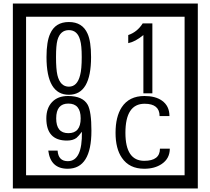

<svg xmlns="http://www.w3.org/2000/svg" viewBox="-20 -980 1195 1090"><path d="M1103 90H53V-960H1103ZM1028 15V-885H128V15ZM497 -656Q497 -442 371 -442Q244 -442 244 -656Q244 -744 265 -789Q294 -855 371 -855Q448 -855 477 -789Q497 -745 497 -656ZM444 -656Q444 -723 435 -752Q420 -809 371 -809Q322 -809 306 -752Q298 -723 298 -656Q298 -587 306 -553Q322 -488 371 -488Q419 -488 435 -554Q444 -587 444 -656ZM845 -450H794V-781Q748 -743 708 -735V-781Q759 -798 790 -847H845ZM499 -238Q499 -22 364 -22Q267 -22 254 -125H307Q311 -65 365 -65Q448 -65 445 -232Q424 -205 414 -197Q394 -182 360 -182Q243 -182 243 -308Q243 -366 275.5 -400.5Q308 -435 366 -435Q450 -435 478 -385Q499 -346 499 -238ZM438 -308Q438 -392 368 -392Q299 -392 299 -308Q299 -224 368 -224Q438 -224 438 -308ZM944 -136Q944 -80 898 -49Q858 -22 799 -22Q714 -22 672 -84Q636 -136 636 -226Q636 -317 671 -371Q713 -435 800 -435Q862 -435 899 -409Q942 -379 942 -321H886Q886 -391 801 -391Q692 -391 692 -226Q692 -67 799 -67Q888 -67 888 -136Z"/></svg>

Font: Unicode BMP Fallback SIL
Style: Regular
Weight: 400
Foundry: NRSI, SIL International
Version: Version 5.1 Based on Unicode 5.1